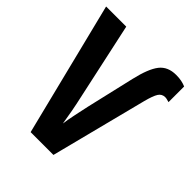

<svg xmlns="http://www.w3.org/2000/svg" viewBox="-200 -842 964 964"><g transform="rotate(45 281.5 -360.0)"><path d="M178 0 0 -714H143L233 -299Q241 -264 249 -221Q257 -178 262 -145Q266 -176 275 -218.5Q284 -261 291 -293L351 -551Q372 -642 402.5 -681Q433 -720 492 -720Q514 -720 530.5 -716.5Q547 -713 561 -707V-596Q553 -598 546 -600Q539 -602 532 -602Q509 -602 496.5 -582.5Q484 -563 471 -513L340 0Z"/></g></svg>

Font: Noto Sans Mono SemiCondensed
Style: Bold
Weight: 700
Width: 4
Designer: Monotype Design Team
Foundry: Monotype Imaging Inc.
Version: Version 2.014